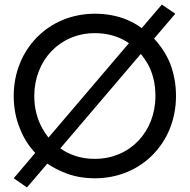

<svg xmlns="http://www.w3.org/2000/svg" viewBox="-20 -770 830 840"><path d="M40 -350C40 -299 49 -252 67 -208C83 -167 105 -132 134 -101L40 10L98 50L187 -54C208 -40 230 -28 254 -18C297 1 344 10 395 10C599 10 750 -146 750 -350C750 -401 741 -449 724 -493C707 -534 683 -570 654 -601L747 -710L688 -750L600 -647C581 -661 560 -673 537 -683C494 -701 446 -710 395 -710C192 -710 40 -554 40 -350ZM130 -350C130 -507 243 -625 395 -625C446 -625 492 -613 532 -589C536 -586 540 -584 544 -581L192 -168C182 -181 173 -194 165 -209C142 -250 130 -297 130 -350ZM596 -534C607 -521 617 -506 626 -491C649 -450 660 -403 660 -350C660 -193 548 -75 395 -75C344 -75 299 -87 259 -111C254 -114 249 -118 244 -121Z"/></svg>

Font: Jost
Style: Regular
Weight: 400
Version: Version 3.710